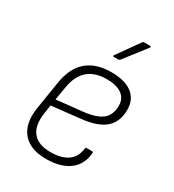

<svg xmlns="http://www.w3.org/2000/svg" viewBox="-171 -788 813 897"><g transform="rotate(30 235.5 -339.5)"><path d="M215 11Q130 11 89.5 -37Q49 -85 62 -172L86 -322Q99 -408 147.5 -450.5Q196 -493 280 -493Q353 -493 392 -463Q431 -433 431 -377Q431 -313 391 -277.5Q351 -242 264 -233L110 -216L103 -168Q93 -99 122.5 -63Q152 -27 218 -27Q277 -27 310.5 -51Q344 -75 349 -121Q349 -128 356 -128H386Q391 -128 391 -122Q386 -57 340 -23Q294 11 215 11ZM116 -252 258 -267Q327 -275 357 -300Q387 -325 387 -375Q387 -413 358.5 -433.5Q330 -454 276 -454Q213 -454 175.5 -421Q138 -388 128 -323ZM252 -560Q249 -560 248 -562.5Q247 -565 249 -567L332 -684Q335 -690 341 -690H374Q377 -690 378 -687.5Q379 -685 377 -682L286 -565Q282 -560 276 -560Z"/></g></svg>

Font: Sofia Sans Semi Condensed ExtraLight
Style: Italic
Weight: 250
Italic angle: -9°
Version: Version 4.100